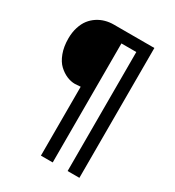

<svg xmlns="http://www.w3.org/2000/svg" viewBox="-194 -815 958 1050"><g transform="rotate(30 285.0 -290.0)"><path d="M192 -312.5Q166 -312.5 140 -323.5Q114 -334.5 90.2 -356.5Q66.5 -378.5 51.5 -418.5Q36.5 -458.5 36.5 -510Q36.5 -549 46.8 -581.2Q57 -613.5 74 -635.2Q91 -657 114 -671.8Q137 -686.5 162 -693.2Q187 -700 213.5 -700H470V120H395.5V-631.5H301.5V120H227V-315Z"/></g></svg>

Font: League Mono Narrow
Style: Regular
Weight: 400
Width: 3
Designer: Tyler Finck
Foundry: The League of Moveable Type / Tyler Finck
Version: Version 2.210